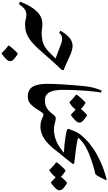

<svg xmlns="http://www.w3.org/2000/svg" viewBox="474 -1468 1300 2303"><g transform="rotate(90 1124.5 -317.0)"><path d="M22 106 -7 94Q17 30 46 -20.5Q75 -71 108 -105Q140 -140 179.5 -157.5Q219 -175 266 -175Q278 -175 297 -173Q316 -171 335 -168.5Q354 -166 364 -166Q386 -166 394 -149Q402 -132 402 -104Q402 -65 381 -34Q360 -3 329 15Q298 33 265 33Q235 33 205 25Q175 17 151 17Q110 17 80.5 40.5Q51 64 22 106Z M610 313Q589 291 574.5 278Q560 265 548 254.5Q536 244 521 234V225Q528 214 540.5 198.5Q553 183 568 167Q583 151 595.5 138.5Q608 126 614 122H624Q664 148 685.5 168.5Q707 189 707 211Q707 234 681.5 260.5Q656 287 618 313Z M265 33Q246 33 234.5 17.5Q223 2 223 -30Q223 -68 244.5 -98.5Q266 -129 298.5 -147.5Q331 -166 364 -166Q419 -166 459.5 -175Q500 -184 533.5 -204Q567 -224 597 -254Q614 -271 633 -290Q652 -309 675 -333Q631 -349 593.5 -363.5Q556 -378 516 -393Q493 -403 474 -407.5Q455 -412 438 -412Q418 -412 401.5 -404.5Q385 -397 370 -377L341 -390Q382 -463 426.5 -500Q471 -537 523 -537Q544 -537 567 -531.5Q590 -526 621 -514Q652 -502 696 -481Q732 -465 753.5 -455Q775 -445 788.5 -439.5Q802 -434 813 -431L814 -409Q801 -396 774.5 -367.5Q748 -339 715.5 -303Q683 -267 651 -231Q619 -195 595 -167Q557 -123 519 -85.5Q481 -48 443 -21Q405 6 366 18Q342 26 316.5 29.5Q291 33 265 33Z M1131 0Q1052 0 1015.5 -56Q979 -112 979 -233Q979 -277 980.5 -319Q982 -361 985 -403.5Q988 -446 991 -490.5Q994 -535 998 -583Q1002 -644 1008.5 -695Q1015 -746 1027 -792.5Q1039 -839 1059 -885L1084 -878Q1078 -852 1072.5 -804.5Q1067 -757 1062 -696.5Q1057 -636 1054 -566.5Q1051 -497 1051 -426Q1051 -376 1057 -335Q1063 -294 1077.5 -265Q1092 -236 1117 -220.5Q1142 -205 1180 -205Q1203 -205 1213.5 -183Q1224 -161 1224 -121Q1224 -82 1212 -55Q1200 -28 1179 -14Q1158 0 1131 0Z M1199 -500Q1178 -521 1163 -534Q1148 -547 1136 -557.5Q1124 -568 1110 -578V-588Q1117 -599 1129.5 -614.5Q1142 -630 1157 -646Q1172 -662 1184.5 -674.5Q1197 -687 1203 -691H1212Q1238 -675 1254.5 -661.5Q1271 -648 1280 -636Q1293 -652 1307 -667Q1321 -682 1333 -693.5Q1345 -705 1351 -709H1360Q1401 -683 1422.5 -662.5Q1444 -642 1444 -619Q1444 -596 1418 -569.5Q1392 -543 1356 -518H1347Q1328 -537 1313.5 -550Q1299 -563 1286 -574Q1266 -540 1207 -500Z M1131 0Q1110 0 1099 -20.5Q1088 -41 1088 -86Q1088 -132 1102 -157.5Q1116 -183 1137.5 -194Q1159 -205 1181 -205Q1220 -205 1249 -218Q1278 -231 1300 -251Q1312 -262 1323 -274.5Q1334 -287 1345 -302Q1361 -322 1371 -328.5Q1381 -335 1396 -335Q1411 -335 1429.5 -330Q1448 -325 1470 -319.5Q1492 -314 1519 -314Q1534 -314 1542 -304Q1550 -294 1553 -278.5Q1556 -263 1556 -247Q1556 -199 1535 -175.5Q1514 -152 1485 -152Q1450 -152 1424 -160.5Q1398 -169 1381 -178Q1364 -187 1350 -187Q1338 -187 1330 -179Q1322 -171 1309 -151Q1276 -95 1248.5 -61.5Q1221 -28 1193.5 -14Q1166 0 1131 0Z M1485 -151Q1469 -151 1459 -167.5Q1449 -184 1449 -217Q1449 -265 1470 -289Q1491 -313 1519 -313Q1579 -313 1632 -330Q1685 -347 1736 -380Q1754 -392 1771.5 -405Q1789 -418 1806 -433Q1800 -434 1781.5 -435Q1763 -436 1719 -439Q1677 -444 1636.5 -449Q1596 -454 1566.5 -460.5Q1537 -467 1525 -473L1519 -486Q1535 -532 1548 -562.5Q1561 -593 1573 -608Q1585 -623 1596 -623Q1604 -623 1611.5 -619.5Q1619 -616 1619 -608V-604Q1633 -600 1653.5 -596Q1674 -592 1698 -587.5Q1722 -583 1748 -579.5Q1774 -576 1799 -573Q1829 -570 1849 -567.5Q1869 -565 1883.5 -563Q1898 -561 1910 -559.5Q1922 -558 1938 -555L1939 -538Q1912 -502 1875 -456.5Q1838 -411 1793 -356Q1740 -284 1690.5 -239Q1641 -194 1591.5 -172.5Q1542 -151 1485 -151Z M2011 -260Q1989 -282 1974.5 -295.5Q1960 -309 1948.5 -319Q1937 -329 1922 -339V-349Q1929 -359 1941.5 -374.5Q1954 -390 1969 -406Q1984 -422 1996.5 -434.5Q2009 -447 2015 -451H2025Q2051 -435 2067 -422Q2083 -409 2093 -397Q2113 -421 2133.5 -442.5Q2154 -464 2163 -469H2173Q2213 -444 2234.5 -423.5Q2256 -403 2256 -380Q2256 -357 2230.5 -330.5Q2205 -304 2168 -278H2160Q2140 -297 2126 -310.5Q2112 -324 2099 -334Q2079 -301 2020 -260Z M1566 -548Q1562 -548 1556.5 -551Q1551 -554 1551 -561Q1551 -571 1561 -590Q1571 -609 1591.5 -635.5Q1612 -662 1643 -693Q1684 -735 1750.5 -781.5Q1817 -828 1912 -871.5Q2007 -915 2129 -947L2134 -938Q2132 -932 2123.5 -914.5Q2115 -897 2104 -876Q2093 -855 2082.5 -837.5Q2072 -820 2066 -812Q2046 -807 2025.5 -802Q2005 -797 1985 -791Q1896 -766 1819.5 -734.5Q1743 -703 1694 -668Q1662 -645 1641.5 -623Q1621 -601 1611 -581Q1595 -548 1566 -548Z"/></g></svg>

Font: Noto Nastaliq Urdu SemiBold
Style: Regular
Weight: 600
Version: Version 3.007